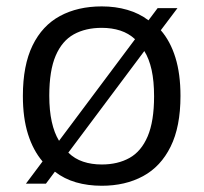

<svg xmlns="http://www.w3.org/2000/svg" viewBox="-20 -571 636 600"><path d="M482.5 -476.5Q512.5 -442 528.2 -391Q544 -340 544 -271Q544 -175 513.2 -112.8Q482.5 -50.5 427 -20.5Q371.5 9.5 298 9.5Q254.5 9.5 217.5 -1.2Q180.5 -12 151.5 -34.5L123.5 3H61L113 -66.5Q83.5 -101 67.5 -151.8Q51.5 -202.5 51.5 -271Q51.5 -367 81.8 -429Q112 -491 167.5 -521Q223 -551 298 -551Q341 -551 378 -540.2Q415 -529.5 444 -507.5L472.5 -545.5H534.5ZM298 -484Q247.5 -484 210.8 -463.8Q174 -443.5 154 -397Q134 -350.5 134 -272Q134 -225.5 141.8 -190.5Q149.5 -155.5 164.5 -131L402 -448.5Q382 -467 355.8 -475.5Q329.5 -484 298 -484ZM298 -57Q348 -57 384.8 -77.5Q421.5 -98 441.5 -145Q461.5 -192 461.5 -270Q461.5 -317.5 453.8 -352.5Q446 -387.5 431 -411.5L193.5 -94Q213.5 -74.5 239.8 -65.8Q266 -57 298 -57Z"/></svg>

Font: Encode Sans SemiExpanded
Style: Regular
Weight: 400
Width: 6
Designer: Multiple Designers
Foundry: Impallari Type
Version: Version 3.002